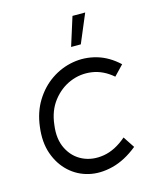

<svg xmlns="http://www.w3.org/2000/svg" viewBox="-108 -777 708 861"><g transform="rotate(-15 246.0 -346.5)"><path d="M426 -62Q368 -15 309 0Q250 15 198.5 3Q147 -9 108.5 -44.5Q70 -80 51 -134Q32 -188 41 -258Q49 -325 80.5 -376Q112 -427 158.5 -458.5Q205 -490 259.5 -499.5Q314 -509 368.5 -493.5Q423 -478 470 -434L426 -388Q381 -427 329 -434.5Q277 -442 229 -422Q181 -402 147 -358Q113 -314 106 -250Q97 -185 120.5 -139Q144 -93 188 -72.5Q232 -52 285.5 -61Q339 -70 391 -115ZM269 -568 311 -701H370L314 -568Z"/></g></svg>

Font: Kulim Park Light
Style: Italic
Weight: 300
Italic angle: -8°
Designer: Noponies / Dale Sattler
Foundry: Noponies
Version: Version 1.000; ttfautohint (v1.8.3)